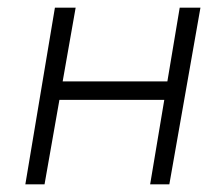

<svg xmlns="http://www.w3.org/2000/svg" viewBox="-20 -480 561 500"><path d="M114 -220H441L449 -268H121ZM448 -460 371 0H421L502 -460ZM123 -460 46 0H96L177 -460Z"/></svg>

Font: Jost Light
Style: Italic
Weight: 300
Italic angle: -5°
Version: Version 3.710